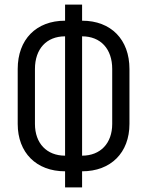

<svg xmlns="http://www.w3.org/2000/svg" viewBox="-20 -790 640 835"><path d="M337 25V-45C462 -45 543 -126 543 -251V-490C543 -618 463 -700 337 -700V-770H263V-700C137 -700 57 -618 57 -490V-251C57 -126 138 -45 263 -45V25ZM263 -113C183 -113 132 -167 132 -251V-490C132 -577 182 -632 263 -632ZM337 -632C418 -632 468 -577 468 -490V-251C468 -167 417 -113 337 -113Z"/></svg>

Font: Tekne LDO Light
Style: Regular
Weight: 300
Monospace: yes
Designer: Alessio Laiso, Mario Rullo, Paolo Rosset
Foundry: Alessio Laiso
Version: Version 1.000;hotconv 1.0.109;makeotfexe 2.5.65596